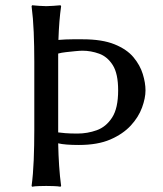

<svg xmlns="http://www.w3.org/2000/svg" viewBox="-20 -707 618 730"><path d="M110.4 -471.7Q110.4 -531.2 108.2 -584.7Q106 -638.2 100.1 -683.6L102.1 -687Q111.3 -686 128.9 -684.8Q146.5 -683.6 155.8 -683.6Q165 -683.6 182.6 -684.8Q200.2 -686 210 -687L212.4 -683.6Q204.6 -629.9 202.1 -555.2Q230 -557.6 255.6 -557.6Q281.2 -557.6 294.4 -557.6Q368.2 -557.6 415.3 -538.6Q462.4 -519.5 487.5 -489.3Q512.7 -459 522.9 -425.5Q533.2 -392.1 533.2 -363.3Q533.2 -334 520 -297.9Q506.8 -261.7 477.1 -229.5Q447.3 -197.3 399.2 -176.5Q351.1 -155.8 279.8 -155.8Q226.6 -155.8 201.2 -162.1Q202.1 -117.7 204.8 -76.9Q207.5 -36.1 212.4 0L210 2.9Q200.2 1 182.6 0.5Q165 0 155.8 0Q146.5 0 128.9 0.5Q111.3 1 102.1 2.9L100.1 0Q106 -43.5 108.2 -98.1Q110.4 -152.8 110.4 -212.4ZM201.2 -203.6Q210 -202.1 228.5 -200.7Q247.1 -199.2 274.4 -199.2Q312.5 -199.2 347.9 -211.9Q383.3 -224.6 406.2 -260Q429.2 -295.4 429.2 -363.3Q429.2 -427.2 408.7 -459.5Q388.2 -491.7 356.9 -502.9Q325.7 -514.2 293.5 -514.2Q284.2 -514.2 266.6 -512.5Q249 -510.7 231.2 -508.8Q213.4 -506.8 201.2 -503.4Q201.2 -495.6 201.2 -488Q201.2 -480.5 201.2 -471.7Z"/></svg>

Font: Kurinto Seri
Style: Regular
Weight: 400
Designer: Kurinto was developed by Clint Goss from a range of fonts that are compatible with the SIL Open Font License Version 1.1
Foundry: Clinton F. Goss
Version: Version 2.196; July 25, 2020